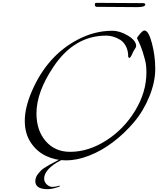

<svg xmlns="http://www.w3.org/2000/svg" viewBox="-20 -1102 1110 1348"><path d="M202 -458Q310 -711 526 -824Q644 -886 768 -886Q822 -886 879 -851.5Q936 -817 936 -778Q936 -772 927 -758Q918 -744 914 -737Q912 -730 906 -718Q895 -696 890 -696Q880 -696 880 -706Q880 -747 864 -777.5Q848 -808 823 -823Q775 -852 726 -852Q502 -852 356 -634Q236 -456 236 -306Q236 -186 301 -111Q366 -36 472 -36Q600 -36 724.5 -115Q849 -194 928.5 -324.5Q1008 -455 1008 -594Q1008 -645 998.5 -680.5Q989 -716 982 -738Q975 -760 968 -777Q961 -794 955 -806.5Q949 -819 942 -834Q942 -840 962.5 -864Q983 -888 994 -888Q1023 -888 1046.5 -799Q1070 -710 1070 -618.5Q1070 -527 1029 -425.5Q988 -324 921 -244.5Q854 -165 772.5 -103.5Q691 -42 605 -9Q519 24 444.5 24Q370 24 304.5 -6.5Q239 -37 196.5 -100.5Q154 -164 154 -254Q154 -344 202 -458ZM448 -2Q448 1 414 20Q380 39 374 42Q290 96 290 152Q290 176 308.5 193Q327 210 346.5 210Q366 210 380 206L394 202Q402 202 402 204Q402 206 386 212Q344 226 314 226Q228 226 228 170Q228 143 247.5 118Q267 93 286.5 80Q306 67 325.5 56Q345 45 394 19.5Q443 -6 445.5 -6Q448 -6 448 -2ZM942 -1052 660 -1054Q646 -1054 646 -1068Q646 -1082 654 -1082L984 -1080Q1000 -1080 1000 -1070Q1000 -1052 942 -1052Z"/></svg>

Font: Miama
Style: Regular
Weight: 400
Italic angle: 16.5°
Designer: Linus Romer
Foundry: Linus Romer
Version: 0.32